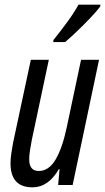

<svg xmlns="http://www.w3.org/2000/svg" viewBox="-20 -792 450 822"><path d="M259 -612Q278 -628 308 -656.5Q338 -685 366.5 -715Q395 -745 409 -764L410 -772H316Q298 -739 270 -700.5Q242 -662 209 -621L208 -612ZM232 -68H235L229 0H291L404 -536H327L266 -248Q247 -158 218 -109Q189 -60 146 -60Q105 -60 105 -110Q105 -128 108.5 -149Q112 -170 116 -192L189 -536H112L36 -181Q32 -160 28.5 -135.5Q25 -111 25 -93Q25 10 119 10Q187 10 232 -68Z"/></svg>

Font: Noto Sans Display Condensed
Style: Italic
Weight: 400
Width: 3
Designer: Monotype Design team
Foundry: Monotype Imaging Inc.
Version: 1.000